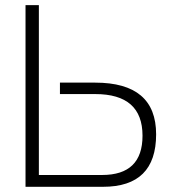

<svg xmlns="http://www.w3.org/2000/svg" viewBox="-20 -718 669 738"><path d="M129.4 -698.2V-45.4H372.6Q527.8 -45.4 527.8 -196.3Q527.8 -356.4 346.2 -356.4H210.4V-400.4H345.7Q580.1 -400.4 580.1 -201.7Q580.1 0 376 0H78.1V-698.2Z"/></svg>

Font: Sansation Light
Style: Light
Weight: 300
Designer: Bernd Montag
Version: Version 1.301